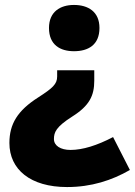

<svg xmlns="http://www.w3.org/2000/svg" viewBox="-20 -676 545 776"><path d="M382 -563C382 -629 336 -656 279 -656C224 -656 178 -629 178 -563C178 -494 224 -469 279 -469C336 -469 382 -494 382 -563ZM361 -350V-392H211V-367C211 -336 193 -320 134 -282C51 -229 18 -175 18 -98C18 9 103 80 251 80C349 80 432 53 505 11L437 -122C372 -88 314 -70 265 -70C225 -70 198 -87 198 -114C198 -141 206 -163 272 -205C342 -249 361 -290 361 -350Z"/></svg>

Font: Noto Sans Telugu UI Black
Style: Regular
Weight: 900
Designer: Jelle Bosma - Monotype Design Team
Foundry: Monotype Imaging Inc.
Version: Version 2.005